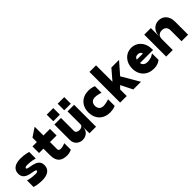

<svg xmlns="http://www.w3.org/2000/svg" viewBox="251 -1899 3097 3097"><g transform="rotate(-45 1800.0 -350.0)"><path d="M225 0C350 0 425 -50 425 -150C425 -325 175 -275 175 -325C175 -325 175 -350 225 -350C325 -350 400 -325 400 -325V-475C400 -475 325 -500 225 -500C100 -500 25 -450 25 -350C25 -175 275 -225 275 -175C275 -175 275 -150 225 -150C125 -150 50 -175 50 -175V-25C50 -25 125 0 225 0Z M800 0C850 0 900 -25 900 -25V-175C900 -175 850 -150 800 -150C750 -150 750 -175 750 -200V-350H900V-500H750V-700L600 -600V-500H500V-350H600V-200C600 -50 675 0 800 0Z M1150 0C1225 0 1300 -50 1300 -150V0H1450V-500H1300V-200C1300 -175 1275 -150 1225 -150C1175 -150 1150 -175 1150 -200V-500H1000V-150C1000 -50 1075 0 1150 0ZM1025 -550H1175V-700H1025ZM1275 -550H1425V-700H1275Z M1775 -500C1625 -500 1525 -400 1525 -250C1525 -100 1625 0 1775 0C1850 0 1900 -25 1900 -25V-175C1900 -175 1825 -150 1775 -150C1700 -150 1675 -200 1675 -250C1675 -300 1700 -350 1775 -350C1825 -350 1900 -325 1900 -325V-475C1900 -475 1850 -500 1775 -500Z M2300 0H2475L2300 -300L2475 -500H2300L2150 -325V-700H2000V0H2150V-150L2200 -200Z M2525 -250C2525 -100 2625 0 2775 0C2875 0 2925 -50 2925 -50V-200C2925 -200 2875 -150 2775 -150C2731 -150 2687 -169 2677 -225H2975V-250C2975 -400 2875 -500 2750 -500C2625 -500 2525 -400 2525 -250ZM2680 -300C2690 -337 2713 -350 2750 -350C2787 -350 2810 -337 2820 -300Z M3375 -500C3275 -500 3200 -425 3200 -300V-500H3050V0H3200V-250C3200 -325 3250 -350 3300 -350C3350 -350 3400 -325 3400 -250V0H3550V-300C3550 -425 3475 -500 3375 -500Z"/></g></svg>

Font: LS-VG5000 Bold
Style: Regular
Weight: 400
Designer: Justin Bihan, 2021
Foundry: Justin Bihan, 2021
Version: Version 1.000;Glyphs 3.1.2 (3151)